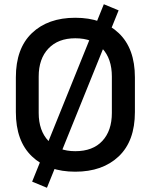

<svg xmlns="http://www.w3.org/2000/svg" viewBox="-20 -798 713 908"><path d="M336 14Q207 14 131 -58.5Q55 -131 55 -268V-432Q55 -569 131 -641.5Q207 -714 336 -714Q465 -714 541.5 -641.5Q618 -569 618 -432V-268Q618 -131 541.5 -58.5Q465 14 336 14ZM336 -83Q419 -83 464 -131.5Q509 -180 509 -264V-436Q509 -520 464 -568.5Q419 -617 336 -617Q255 -617 209 -568.5Q163 -520 163 -436V-264Q163 -180 209 -131.5Q255 -83 336 -83ZM202 90 132 61 471 -778 541 -749Z"/></svg>

Font: Space Grotesk Light Medium
Style: Regular
Weight: 500
Version: Version 2.000